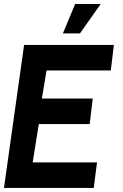

<svg xmlns="http://www.w3.org/2000/svg" viewBox="-30 -920 600 940"><path d="M-10.5 0 88 -700H527.5L512.5 -575H198L175 -437.5H424L409 -312.5H160L130 -125H445L429 0ZM278 -756.5 338 -900.5H463L361.5 -756.5Z"/></svg>

Font: Urbanist
Style: Bold Italic
Weight: 700
Italic angle: -8°
Designer: Corey Hu
Foundry: Corey Hu
Version: Version 1.330; ttfautohint (v1.8.4.7-5d5b)